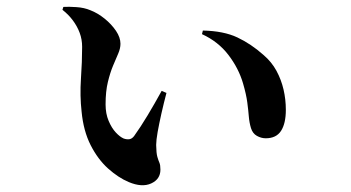

<svg xmlns="http://www.w3.org/2000/svg" viewBox="-20 -535 1040 569"><path d="M361.4 4.5Q330.6 -8.5 300.3 -35.6Q270 -62.8 248.6 -104.9Q227.2 -147.1 221.8 -204.3Q216.5 -251.2 219.9 -302Q223.4 -352.8 223.4 -396.1Q223.4 -418.2 216.2 -437.5Q209.1 -456.7 196.3 -474Q183.6 -491.3 165.1 -505.9L167.7 -514.5Q183.6 -515.5 206.6 -513.9Q229.5 -512.4 247.7 -504.7Q269.2 -496.5 289.9 -479.9Q310.5 -463.2 323.8 -443.5Q337 -423.8 337 -405.2Q337 -391.5 330.3 -376.1Q323.5 -360.6 315 -340.2Q306.4 -319.7 299.7 -292Q292.9 -264.3 292.9 -225.5Q292.9 -198.1 301.9 -176.9Q310.8 -155.7 323.1 -142.5Q335.4 -129.3 346.3 -124.6Q355.1 -121.4 363 -122.4Q371 -123.4 377.4 -131.8Q396.6 -158.4 417.3 -192.9Q438 -227.3 459.1 -265.7L473.3 -259.6Q465.3 -229.1 458.4 -198.8Q451.6 -168.5 447.2 -144Q442.9 -119.6 442.8 -105.4Q443.2 -80.9 446.3 -70.2Q449.4 -59.5 452.4 -52.8Q455.4 -46.1 455.4 -32.2Q455.4 -3.9 428.1 8.6Q400.9 21.1 361.4 4.5ZM767.5 -125.2Q754.1 -125.2 741.4 -132.3Q728.7 -139.4 723.8 -155.3Q718.9 -171.5 717.4 -189.5Q716 -207.5 712.9 -231.1Q709.9 -254.8 700.2 -288.1Q687.2 -332.5 657 -372.1Q626.8 -411.7 578.6 -433.8L581.2 -444.5Q642.9 -443.2 683.4 -424.1Q723.9 -405 760.6 -372.4Q784.8 -351.8 799.2 -325.4Q813.5 -298.9 820.3 -269.6Q827.1 -240.3 827.1 -209.4Q827.1 -169.2 812.9 -147.2Q798.7 -125.2 767.5 -125.2Z"/></svg>

Font: Noto Serif KR ExtraLight
Style: Regular
Weight: 200
Designer: Ryoko NISHIZUKA 西塚涼子 (kana & ideographs); Frank Grießhammer (Latin, Greek & Cyrillic); Wenlong ZHANG 张文龙 (bopomofo); San
Foundry: Adobe
Version: Version 2.002-H1;hotconv 1.1.0;makeotfexe 2.6.0